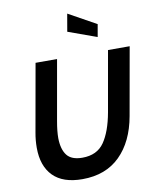

<svg xmlns="http://www.w3.org/2000/svg" viewBox="-102 -1026 901 1117"><g transform="rotate(-10 349.0 -468.0)"><path d="M294 14Q179 14 121 -45Q63 -104 63 -212Q63 -256 71 -300L142 -700H269L206 -343Q196 -287 196 -245Q197 -179 224 -144Q251 -109 315 -109Q402 -109 444.5 -170.5Q487 -232 507 -343L570 -700H698L627 -300Q601 -153 516.5 -69.5Q432 14 294 14ZM524 -785 355 -846 373 -950 537 -859Z"/></g></svg>

Font: Cabin
Style: Bold Italic
Weight: 700
Designer: Pablo Impallari
Foundry: Pablo Impallari. www.impallari.com Igino Marini. www.ikern.com
Version: Version 1.005